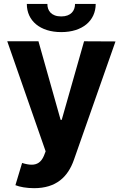

<svg xmlns="http://www.w3.org/2000/svg" viewBox="-20 -756 626 979"><path d="M17 -545.5 212.7 15.6 203.8 38.7C189.6 71.4 169 83.8 141.3 83.8C126.8 83.8 110.8 80.6 92.7 74.9L58.6 188.2C80.3 197.1 115.4 203.5 153.8 203.5C266.3 203.5 326.3 146.3 356.9 58.9L568.9 -544.7L408.7 -545.5L294.7 -144.9H289.1L176.1 -545.5ZM292.3 -592.3C399.9 -592.3 467.7 -649.9 468 -735.8H362.6C362.6 -702.4 342.7 -672.2 292.3 -672.2C240.4 -672.2 221.2 -703.1 221.6 -735.8H116.8C116.8 -649.9 184.7 -592.3 292.3 -592.3Z"/></svg>

Font: Inter-Hewn
Style: Bold
Weight: 700
Designer: Rasmus Andersson
Foundry: rsms
Version: Version 3.012;git-f93a4a705